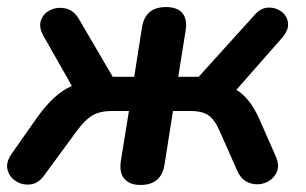

<svg xmlns="http://www.w3.org/2000/svg" viewBox="-22 -517 868 545"><path d="M377 8Q346 8 331 -9.5Q316 -27 321 -60L344 -202H296Q263 -202 241.5 -190Q220 -178 195 -144L104 -20Q87 4 64.5 6.5Q42 9 23.5 -2.5Q5 -14 -0.5 -34.5Q-6 -55 10 -79L83 -183Q132 -252 182 -273L102 -414Q87 -440 94.5 -460Q102 -480 122 -489Q142 -498 164.5 -493Q187 -488 202 -463L298 -299H359L381 -439Q390 -497 449 -497Q481 -497 495.5 -480Q510 -463 505 -431L484 -299H542L701 -475Q719 -495 740 -495.5Q761 -496 777 -484Q793 -472 795.5 -452Q798 -432 779 -410L649 -262Q669 -250 685.5 -228.5Q702 -207 715 -177L760 -75Q773 -46 762.5 -26Q752 -6 730.5 2Q709 10 686.5 2.5Q664 -5 652 -31L602 -144Q587 -179 568.5 -190.5Q550 -202 520 -202H469L445 -50Q436 8 377 8Z"/></svg>

Font: Nunito
Style: Bold Italic
Weight: 700
Italic angle: -9°
Designer: Vernon Adams
Foundry: Vernon Adams
Version: Version 3.601; ttfautohint (v1.8.2.53-6de2)